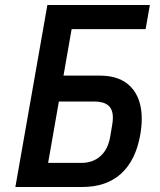

<svg xmlns="http://www.w3.org/2000/svg" viewBox="-20 -745 640 768"><path d="M169.5 -725H579.5L562.5 -628.5H266.5L234 -442.5H380Q461 -442.5 504 -396.8Q547 -351 547 -269.5Q547 -240 541 -206Q523 -103.5 464.2 -50.2Q405.5 3 308.5 3H41.5ZM420.5 -196.5 428.5 -244Q431.5 -260.5 431.5 -274Q431.5 -308 412.8 -323.5Q394 -339 356.5 -339H215.5L172.5 -93.5H306.5Q351 -93.5 381.2 -120Q411.5 -146.5 420.5 -196.5Z"/></svg>

Font: JuliaMono SemiBoldItalic
Style: Regular
Weight: 600
Italic angle: -9°
Monospace: yes
Designer: cormullion
Foundry: corm
Version: Version 0.049; ttfautohint (v1.8.4)